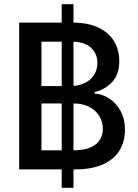

<svg xmlns="http://www.w3.org/2000/svg" viewBox="-20 -816 665 925"><path d="M277.3 0H72.3V-707H277.3V-795.9H334V-707Q405.8 -706.5 455.6 -682.4Q505.4 -658.2 530 -616.5Q554.7 -574.7 554.7 -521.5Q554.7 -459.5 522 -422.6Q489.3 -385.7 435.5 -372.1V-365.2Q472.2 -363.3 505.9 -341.8Q539.6 -320.3 560.8 -281.5Q582 -242.7 582 -190.4Q582 -134.8 556.2 -91.8Q530.3 -48.8 476.6 -24.4Q422.9 0 342.8 0H334V88.9H277.3ZM277.3 -91.8V-317.4H179.7V-91.8ZM277.3 -401.4V-615.2H179.7V-401.4ZM475.6 -195.3Q475.6 -229 458.5 -256.8Q441.4 -284.7 409.9 -301Q378.4 -317.4 336.9 -317.4H334V-91.8Q406.2 -92.3 440.9 -120.4Q475.6 -148.4 475.6 -195.3ZM449.2 -512.7Q449.2 -556.6 419.9 -584.7Q390.6 -612.8 334 -615.2V-401.9Q366.7 -404.3 393.1 -418.5Q419.4 -432.6 434.3 -457Q449.2 -481.4 449.2 -512.7Z"/></svg>

Font: Pretendard Medium
Style: Regular
Weight: 500
Designer: Base glyphs from Inter by Rasmus Andersson; Hangeul glyphs from Noto Sans CJK(Source Han Sans) by Jang Soo-young and Kan
Foundry: Kil Hyung-jin
Version: Version 1.309